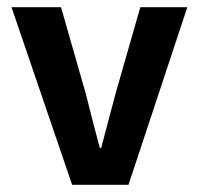

<svg xmlns="http://www.w3.org/2000/svg" viewBox="-20 -515 554 535"><path d="M181 0 12 -495H150L219 -254Q228 -217 238 -179Q248 -141 258 -103H262Q272 -141 282 -179Q292 -217 302 -254L371 -495H502L338 0Z"/></svg>

Font: Assistant ExtraLight
Style: Bold
Weight: 700
Version: Version 3.000